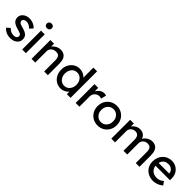

<svg xmlns="http://www.w3.org/2000/svg" viewBox="353 -2272 3783 3783"><g transform="rotate(45 2244.5 -380.5)"><path d="M40 -81 110 -141Q140 -106 175.5 -90.5Q211 -75 256 -75Q274 -75 289.5 -79.5Q305 -84 316.5 -93Q328 -102 334 -114.5Q340 -127 340 -142Q340 -168 321 -184Q311 -191 289.5 -199.5Q268 -208 234 -217Q176 -232 139 -251Q102 -270 82 -294Q67 -313 60 -335.5Q53 -358 53 -385Q53 -418 67.5 -445.5Q82 -473 107.5 -493.5Q133 -514 167.5 -525Q202 -536 241 -536Q278 -536 314.5 -526Q351 -516 382 -497Q413 -478 434 -452L375 -387Q356 -406 333.5 -420.5Q311 -435 288 -443Q265 -451 246 -451Q225 -451 208 -447Q191 -443 179.5 -435Q168 -427 162 -415Q156 -403 156 -388Q157 -375 162.5 -363.5Q168 -352 178 -344Q189 -336 211 -327Q233 -318 267 -310Q317 -297 349.5 -281.5Q382 -266 401 -246Q421 -227 429 -202Q437 -177 437 -146Q437 -101 411.5 -65.5Q386 -30 343 -10Q300 10 247 10Q181 10 128 -13Q75 -36 40 -81Z M568 0V-525H671V0ZM549 -706Q549 -735 567.5 -753Q586 -771 618 -771Q651 -771 669 -754Q687 -737 687 -706Q687 -677 668.5 -659Q650 -641 618 -641Q585 -641 567 -658Q549 -675 549 -706Z M829 -525H932V-417L914 -405Q924 -440 953 -469.5Q982 -499 1022 -517.5Q1062 -536 1104 -536Q1164 -536 1204 -512.5Q1244 -489 1264 -441Q1284 -393 1284 -320V0H1181V-313Q1181 -358 1169 -387.5Q1157 -417 1132 -430.5Q1107 -444 1070 -442Q1040 -442 1015 -432.5Q990 -423 971.5 -406Q953 -389 942.5 -366.5Q932 -344 932 -318V0H881Q868 0 855 0Q842 0 829 0Z M1392 -263Q1392 -342 1424.5 -403.5Q1457 -465 1513 -500.5Q1569 -536 1640 -536Q1679 -536 1715.5 -523.5Q1752 -511 1781 -489.5Q1810 -468 1826.5 -442.5Q1843 -417 1843 -391L1813 -389V-740H1916V0H1813V-125H1833Q1833 -101 1817 -77.5Q1801 -54 1774.5 -34Q1748 -14 1713.5 -2Q1679 10 1643 10Q1571 10 1514.5 -25.5Q1458 -61 1425 -122.5Q1392 -184 1392 -263ZM1817 -263Q1817 -316 1796.5 -357.5Q1776 -399 1740 -423Q1704 -447 1657 -447Q1610 -447 1574 -423Q1538 -399 1517.5 -357.5Q1497 -316 1497 -263Q1497 -210 1517.5 -168.5Q1538 -127 1574 -103Q1610 -79 1657 -79Q1704 -79 1740 -103Q1776 -127 1796.5 -168.5Q1817 -210 1817 -263Z M2058 0V-525H2162V-360L2152 -400Q2163 -438 2189.5 -469Q2216 -500 2250.5 -518Q2285 -536 2322 -536Q2339 -536 2354.5 -533Q2370 -530 2379 -526L2352 -414Q2340 -419 2325.5 -422.5Q2311 -426 2297 -426Q2270 -426 2245.5 -415.5Q2221 -405 2202.5 -386.5Q2184 -368 2173 -343.5Q2162 -319 2162 -290V0Z M2407 -263Q2407 -342 2442 -403.5Q2477 -465 2537.5 -500.5Q2598 -536 2675 -536Q2751 -536 2811.5 -500.5Q2872 -465 2907 -403.5Q2942 -342 2942 -263Q2942 -184 2907 -122.5Q2872 -61 2811.5 -25.5Q2751 10 2675 10Q2598 10 2537.5 -25.5Q2477 -61 2442 -122.5Q2407 -184 2407 -263ZM2837 -263Q2838 -315 2817 -355.5Q2796 -396 2759 -419Q2722 -442 2675 -442Q2628 -442 2590.5 -418.5Q2553 -395 2532 -354.5Q2511 -314 2512 -263Q2511 -212 2532 -171.5Q2553 -131 2590.5 -107.5Q2628 -84 2675 -84Q2722 -84 2759 -107.5Q2796 -131 2817 -171.5Q2838 -212 2837 -263Z M3052 0V-525H3156V-413L3137 -401Q3145 -427 3162.5 -451Q3180 -475 3205.5 -493.5Q3231 -512 3260.5 -523Q3290 -534 3321 -534Q3366 -534 3400 -519Q3434 -504 3456 -474Q3478 -444 3488 -399L3472 -403L3479 -420Q3490 -443 3509.5 -463.5Q3529 -484 3554 -500Q3579 -516 3607 -525Q3635 -534 3662 -534Q3721 -534 3759.5 -510Q3798 -486 3817.5 -437Q3837 -388 3837 -315V0H3733V-309Q3733 -354 3721.5 -382.5Q3710 -411 3687 -425Q3664 -439 3628 -439Q3600 -439 3575.5 -429.5Q3551 -420 3533 -403Q3515 -386 3505 -363.5Q3495 -341 3495 -314V0H3391V-311Q3391 -352 3379 -380.5Q3367 -409 3344 -424Q3321 -439 3288 -439Q3260 -439 3236 -429.5Q3212 -420 3194 -403.5Q3176 -387 3166 -364.5Q3156 -342 3156 -316V0Z M3943 -257Q3943 -319 3963 -370Q3983 -421 4018.5 -458.5Q4054 -496 4103.5 -516.5Q4153 -537 4211 -537Q4262 -537 4306 -517.5Q4350 -498 4382.5 -464Q4415 -430 4432.5 -383.5Q4450 -337 4449 -282L4448 -238H4019L3996 -320H4359L4344 -303V-327Q4341 -360 4322 -386Q4303 -412 4274 -427Q4245 -442 4211 -442Q4157 -442 4120 -421.5Q4083 -401 4064 -361.5Q4045 -322 4045 -264Q4045 -209 4068 -168.5Q4091 -128 4133 -106Q4175 -84 4230 -84Q4269 -84 4302.5 -97Q4336 -110 4375 -144L4427 -71Q4403 -47 4368.5 -29Q4334 -11 4295.5 -0.5Q4257 10 4220 10Q4139 10 4076.5 -24.5Q4014 -59 3978.5 -119Q3943 -179 3943 -257Z"/></g></svg>

Font: Mach
Style: Regular
Weight: 400
Version: Version 1.002